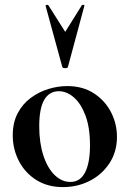

<svg xmlns="http://www.w3.org/2000/svg" viewBox="-20 -750 529 783"><path d="M237 13Q174 13 128 -16Q82 -45 57 -93.5Q32 -142 32 -198Q32 -250 52 -288Q72 -326 105 -350.5Q138 -375 177 -387Q216 -399 254 -399Q318 -399 363.5 -369Q409 -339 433 -292Q457 -245 457 -192Q457 -131 426.5 -84.5Q396 -38 346 -12.5Q296 13 237 13ZM267 -8Q307 -8 327 -47Q347 -86 347 -157Q347 -230 328.5 -279Q310 -328 281 -353Q252 -378 220 -378Q181 -378 160.5 -343Q140 -308 140 -235Q140 -167 157 -115.5Q174 -64 203 -36Q232 -8 267 -8ZM166 -726Q165 -729 170.5 -730Q176 -731 177 -729L246 -620L314 -729Q316 -731 321 -730Q326 -729 324 -726L257 -477Q256 -472 246 -472Q236 -472 234 -477Z"/></svg>

Font: Cormorant Garamond Light
Style: Bold
Weight: 700
Version: Version 4.001